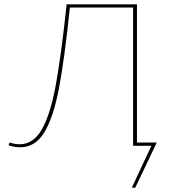

<svg xmlns="http://www.w3.org/2000/svg" viewBox="-20 -678 797 893"><path d="M702 0 609 195H593L684 0H599V-643H305Q280 -402 254 -266Q228 -130 185.5 -61.5Q143 7 75 7Q47 7 20 -2L24 -15Q51 -7 71 -7Q135 -7 174.5 -76Q214 -145 239 -280Q264 -415 290 -658H617V-15H709Z"/></svg>

Font: Ysabeau SC Thin
Style: Regular
Weight: 200
Designer: Christian Thalmann (Catharsis Fonts)
Version: Version 0.003